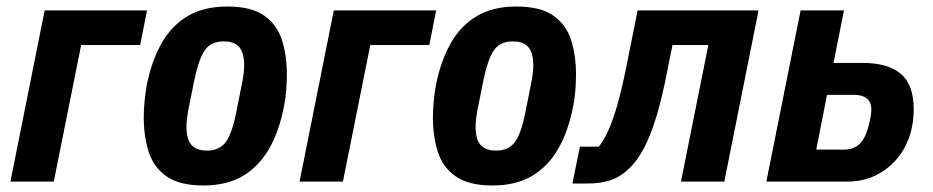

<svg xmlns="http://www.w3.org/2000/svg" viewBox="-20 -557 2863 589"><path d="M12 0 117 -525H431L410 -419H229L145 0Z M604 12Q531 12 491 -16Q451 -44 436 -91.5Q421 -139 421 -197Q421 -220 423.5 -246Q426 -272 430 -295Q445 -370 475.5 -424Q506 -478 555.5 -507.5Q605 -537 677 -537Q751 -537 790.5 -509Q830 -481 845 -434Q860 -387 860 -328Q860 -306 858 -279.5Q856 -253 851 -230Q837 -156 806 -101.5Q775 -47 725.5 -17.5Q676 12 604 12ZM615 -95Q654 -95 673.5 -122.5Q693 -150 706 -219L724 -309Q726 -320 727.5 -332Q729 -344 729 -357Q729 -382 722.5 -398Q716 -414 702.5 -422Q689 -430 666 -430Q627 -430 608 -402.5Q589 -375 575 -306L557 -216Q555 -205 553.5 -193Q552 -181 552 -168Q552 -143 558.5 -127Q565 -111 579 -103Q593 -95 615 -95Z M899 0 1004 -525H1318L1297 -419H1116L1032 0Z M1491 12Q1418 12 1378 -16Q1338 -44 1323 -91.5Q1308 -139 1308 -197Q1308 -220 1310.5 -246Q1313 -272 1317 -295Q1332 -370 1362.5 -424Q1393 -478 1442.5 -507.5Q1492 -537 1564 -537Q1638 -537 1677.5 -509Q1717 -481 1732 -434Q1747 -387 1747 -328Q1747 -306 1745 -279.5Q1743 -253 1738 -230Q1724 -156 1693 -101.5Q1662 -47 1612.5 -17.5Q1563 12 1491 12ZM1502 -95Q1541 -95 1560.5 -122.5Q1580 -150 1593 -219L1611 -309Q1613 -320 1614.5 -332Q1616 -344 1616 -357Q1616 -382 1609.5 -398Q1603 -414 1589.5 -422Q1576 -430 1553 -430Q1514 -430 1495 -402.5Q1476 -375 1462 -306L1444 -216Q1442 -205 1440.5 -193Q1439 -181 1439 -168Q1439 -143 1445.5 -127Q1452 -111 1466 -103Q1480 -95 1502 -95Z M1736 6 1759 -107H1817Q1832 -126 1846 -156.5Q1860 -187 1873.5 -234Q1887 -281 1901 -350L1936 -525H2307L2202 0H2069L2153 -419H2043L2028 -344Q2011 -256 1993 -197.5Q1975 -139 1955.5 -102.5Q1936 -66 1914 -44Q1886 -16 1855.5 -5Q1825 6 1780 6Z M2331 0 2436 -525H2569L2537 -364H2626Q2704 -364 2743.5 -330.5Q2783 -297 2783 -222Q2783 -175 2768.5 -134.5Q2754 -94 2726.5 -64Q2699 -34 2662 -17Q2625 0 2580 0ZM2484 -98H2570Q2599 -98 2617.5 -116Q2636 -134 2646 -176Q2650 -193 2651.5 -203Q2653 -213 2653 -221Q2653 -244 2639 -255Q2625 -266 2602 -266H2517Z"/></svg>

Font: IBM Plex Sans Condensed
Style: Bold Italic
Weight: 700
Width: 3
Italic angle: -11.31°
Designer: Mike Abbink, Paul van der Laan, Pieter van Rosmalen
Foundry: Bold Monday
Version: Version 3.201